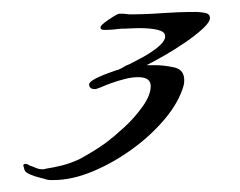

<svg xmlns="http://www.w3.org/2000/svg" viewBox="-20 -663 402 321"><path d="M70 -362Q67 -362 64 -362Q61 -362 57 -363Q55 -364 46.5 -366Q38 -368 30 -371.5Q22 -375 21 -379L19 -386Q19 -389 22 -389Q26 -389 30 -386Q34 -385 39.5 -382.5Q45 -380 51 -380Q55 -380 57 -381Q70 -383 84 -386.5Q98 -390 113 -397Q124 -403 135.5 -410Q147 -417 158 -425Q170 -434 187.5 -450Q205 -466 218.5 -485Q232 -504 232 -519Q232 -534 211 -534Q201 -534 189 -531Q177 -528 166 -524L158 -521Q153 -519 147 -516.5Q141 -514 139 -514Q129 -514 129 -522Q129 -530 173 -545Q175 -546 176.5 -546Q178 -546 179 -547Q184 -549 190 -553L197 -556Q205 -560 218 -567Q231 -574 242.5 -583Q254 -592 256 -600V-603Q256 -610 244 -613Q232 -616 212 -616Q205 -616 197.5 -615.5Q190 -615 182 -615Q175 -614 168 -613.5Q161 -613 154 -613Q148 -613 148 -617Q148 -620 154.5 -625Q161 -630 169 -635Q177 -640 179 -640H187Q189 -640 191.5 -639.5Q194 -639 196 -639Q210 -639 223.5 -639.5Q237 -640 250 -641Q264 -642 277.5 -642.5Q291 -643 305 -643H308Q314 -643 322.5 -641.5Q331 -640 331 -633Q331 -626 319 -615Q307 -604 289.5 -592Q272 -580 254.5 -570Q237 -560 225 -554H241Q253 -554 270.5 -550.5Q288 -547 288 -529Q288 -523 287 -520Q279 -492 255.5 -464Q232 -436 200 -413Q168 -390 134 -376Q100 -362 70 -362Z"/></svg>

Font: My Soul
Style: Regular
Weight: 400
Designer: Robert E. Leuschke
Foundry: Robert E. Leuschke
Version: Version 1.010; ttfautohint (v1.8.4.7-5d5b)